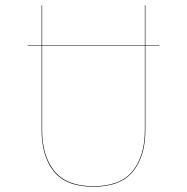

<svg xmlns="http://www.w3.org/2000/svg" viewBox="-20 -700 710 729"><path d="M585 -526H532V-206Q532 -107 485 -49Q438 9 335 9Q231 9 184.5 -49Q138 -107 138 -206V-526H85V-528H138V-680H140V-528H530V-680H532V-528H585ZM530 -526H140V-206Q140 -108 186.5 -50.5Q233 7 335 7Q437 7 483.5 -50.5Q530 -108 530 -206Z"/></svg>

Font: FiraGO Two
Style: Regular
Weight: 100
Designer: bBox Type
Foundry: bBox Type GmbH
Version: Version 1.001